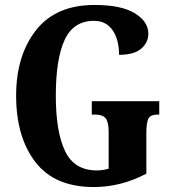

<svg xmlns="http://www.w3.org/2000/svg" viewBox="-20 -744 696 774"><path d="M358 10Q468 10 570 -44V-208Q570 -252 579 -267Q588 -282 614 -282H622V-336H350V-282H364Q394 -282 406 -267Q418 -252 418 -212V-64Q394 -57 370 -57Q280 -57 242.5 -134.5Q205 -212 205 -358Q205 -506 240.5 -583Q276 -660 359 -660Q408 -660 434 -622Q460 -584 460 -523Q521 -523 549.5 -548Q578 -573 578 -608Q578 -657 523.5 -690.5Q469 -724 361 -724Q205 -724 125 -622Q45 -520 45 -358Q45 -192 122.5 -91Q200 10 358 10Z"/></svg>

Font: Noto Serif ExtraCondensed Extra
Style: Regular
Weight: 800
Width: 3
Designer: Monotype Design Team
Foundry: Monotype Imaging Inc.
Version: Version 1.002